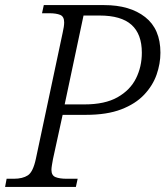

<svg xmlns="http://www.w3.org/2000/svg" viewBox="-35 -734 650 754"><path d="M-15 0 -9 -32H19Q54 -32 74.5 -45.5Q95 -59 106 -111L211 -605Q217 -631 217 -646Q217 -669 201.5 -675.5Q186 -682 158 -682H130L137 -714H374Q475 -714 535 -667Q595 -620 595 -527Q595 -484 580 -441Q565 -398 531 -362Q497 -326 441 -304.5Q385 -283 303 -283H211L173 -109Q171 -98 169 -86Q167 -74 167 -67Q167 -45 183 -38.5Q199 -32 227 -32H270L263 0ZM219 -324H297Q377 -324 426.5 -352Q476 -380 499 -426Q522 -472 522 -527Q522 -600 481.5 -636.5Q441 -673 356 -673H293Z"/></svg>

Font: Noto Serif Light
Style: Italic
Weight: 300
Italic angle: -12°
Designer: Monotype Design Team
Foundry: Monotype Imaging Inc.
Version: Version 2.013